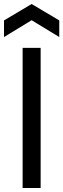

<svg xmlns="http://www.w3.org/2000/svg" viewBox="-41 -939 316 959"><path d="M72 0V-700H162V0ZM-21 -754V-837L117 -919L255 -837V-754L117 -838Z"/></svg>

Font: Host Grotesk Light
Style: Regular
Weight: 400
Version: Version 1.003